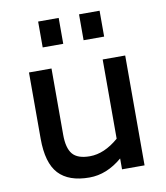

<svg xmlns="http://www.w3.org/2000/svg" viewBox="-89 -872 829 957"><g transform="rotate(-10 326.0 -393.0)"><path d="M273 -798V-667H169V-798ZM480 -798V-667H376V-798ZM453 -556H567V0H453V-55Q374 12 287 12Q182 12 131 -43Q80 -98 80 -221V-556H194V-221Q194 -153 219.5 -122.5Q245 -92 307 -92Q380 -92 453 -155Z"/></g></svg>

Font: Biryani DemiBold
Style: Regular
Weight: 600
Designer: Dan Reynolds and Mathieu Réguer
Foundry: Dan Reynolds and Mathieu Réguer
Version: Version 1.003;PS 001.003;hotconv 1.0.70;makeotf.lib2.5.58329